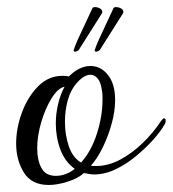

<svg xmlns="http://www.w3.org/2000/svg" viewBox="-20 -514 492 547"><path d="M259 -368Q252 -365 250 -369Q249 -372 251 -374Q253 -381 256 -388Q259 -395 262 -402L303 -490Q303 -492 306 -493Q312 -495 320.5 -492Q329 -489 331 -483Q332 -481 331 -477L264 -371Q263 -370 259 -368ZM199 -368Q192 -365 190 -369Q189 -372 191 -374Q193 -381 196 -388Q199 -395 202 -402L243 -490Q243 -492 246 -493Q252 -495 260.5 -492Q269 -489 271 -483Q272 -481 271 -477L204 -371Q203 -370 199 -368ZM119 13Q70 13 48 -22.5Q26 -58 26 -105Q26 -149 42.5 -193.5Q59 -238 88.5 -268Q118 -298 158 -298Q160 -298 167 -297.5Q174 -297 176 -296Q206 -326 238 -326Q267 -326 287.5 -300.5Q308 -275 308 -229Q308 -197 298 -161Q288 -125 272.5 -93.5Q257 -62 239 -42Q243 -41 246 -41Q249 -41 253 -41Q288 -41 322 -59Q356 -77 386.5 -106.5Q417 -136 440 -171Q445 -177 447 -177Q452 -177 452 -170Q452 -163 448 -158Q438 -140 417 -116.5Q396 -93 368.5 -70Q341 -47 310 -32Q279 -17 248 -17Q241 -17 233.5 -18.5Q226 -20 219 -21Q203 -6 173 3.5Q143 13 119 13ZM211 -51Q240 -83 256 -133Q272 -183 272 -229Q272 -235 272 -241Q272 -247 271 -252Q268 -278 259 -289.5Q250 -301 238 -301Q220 -301 200.5 -279.5Q181 -258 173 -228Q165 -199 165 -167Q165 -130 176 -97.5Q187 -65 211 -51ZM139 -13Q168 -13 193 -33Q165 -53 152 -88Q139 -123 139 -162Q139 -190 145.5 -217.5Q152 -245 164 -267Q145 -263 127 -234Q109 -205 97.5 -166Q86 -127 86 -91Q86 -58 98 -35.5Q110 -13 139 -13Z"/></svg>

Font: Gwendolyn
Style: Bold
Weight: 700
Designer: Robert E. Leuschke
Foundry: Robert E. Leuschke
Version: Version 1.010; ttfautohint (v1.8.3)